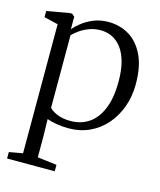

<svg xmlns="http://www.w3.org/2000/svg" viewBox="-116 -632 791 948"><g transform="rotate(15 279.5 -157.5)"><path d="M11 233.5V200.5L80.5 188V-471.5L9 -488.5V-520L125 -540.5H136L150 -528.5V-465Q163.5 -481 187.5 -500.2Q211.5 -519.5 245.2 -533.5Q279 -547.5 321.5 -547.5Q380 -547.5 427.2 -519Q474.5 -490.5 502.2 -432.5Q530 -374.5 530 -285Q530 -222.5 510.5 -168.8Q491 -115 455.8 -74.5Q420.5 -34 372 -11.5Q323.5 11 265 11Q233.5 11 202.5 5.8Q171.5 0.5 154 -6.5L156 80V188.5L254.5 200.5V233.5ZM264.5 -26.5Q318.5 -26.5 358.8 -54Q399 -81.5 421.8 -137Q444.5 -192.5 444.5 -276Q444.5 -334 433 -376Q421.5 -418 400.8 -445Q380 -472 353 -485Q326 -498 294.5 -498Q262.5 -498 235.2 -487.5Q208 -477 187.8 -462.5Q167.5 -448 156 -435.5V-65Q165 -52.5 194 -39.5Q223 -26.5 264.5 -26.5Z"/></g></svg>

Font: Merriweather 72pt Light
Style: Regular
Weight: 300
Version: Version 2.100